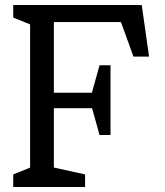

<svg xmlns="http://www.w3.org/2000/svg" viewBox="-20 -750 660 770"><path d="M33 -50.5 120.7 -85.8 100.7 -47.2V-682.8L120.7 -644.2L33 -679.5V-730L548.5 -729.8L577.8 -523H515.2L458.2 -680.5L495.8 -661.5H175.5L196 -678.2V-363.5L166.2 -378.2H381.8L343 -358.2L379.2 -488.3H423.2V-208.5H379.2L343 -338.5L384.7 -316.2H166.2L196 -330V-41.5L173.7 -83L321.2 -50.5V0H33Z"/></svg>

Font: Monaspace Xenon Var ExtraLight
Style: Regular
Weight: 200
Designer: Riley Cran and the Lettermatic Team
Version: Version 1.200 (Monaspace Xenon Var)